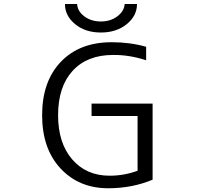

<svg xmlns="http://www.w3.org/2000/svg" viewBox="-20 -957 1040 986"><path d="M553.7 -740.2Q647.5 -740.2 730.5 -716.8V-647.5Q643.6 -675.8 560.5 -674.8Q427.7 -674.8 353 -593.3Q278.3 -511.7 278.3 -365.2Q278.3 -222.7 350.6 -138.7Q422.9 -54.7 543 -54.7Q617.2 -54.7 686.5 -80.1V-361.3H450.2V-424.8H763.7V-34.2Q658.2 9.8 536.1 9.8Q385.7 9.8 291 -91.8Q196.3 -193.4 196.3 -365.2Q196.3 -539.1 292.5 -639.6Q388.7 -740.2 553.7 -740.2ZM620.1 -936.5H683.6Q683.6 -876 630.9 -833Q578.1 -790 498 -790Q418 -790 365.7 -833Q313.5 -876 313.5 -936.5H376Q377.9 -899.4 413.1 -873Q448.2 -846.7 498 -846.7Q547.9 -846.7 583 -873.5Q618.2 -900.4 620.1 -936.5Z"/></svg>

Font: GenEi Gothic M SemiLight
Style: Regular
Weight: 350
Designer: o_tamon (Modified); [Source Han Sans]
Ryoko NISHIZUKA  (kana & ideographs); Paul D. Hunt (Latin, Greek & Cyrillic); Wenl
Version: Version 1.1a;Original Version 1.004